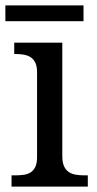

<svg xmlns="http://www.w3.org/2000/svg" viewBox="-20 -695 360 715"><path d="M36 -42Q53 -42 68 -44Q83 -46 94 -53Q105 -60 111.5 -73.5Q118 -87 118 -109V-426Q118 -448 111.5 -461.5Q105 -475 94 -482Q83 -489 68 -491.5Q53 -494 36 -494H33V-536H212V-114Q212 -90 218.5 -76Q225 -62 236 -54.5Q247 -47 262 -44.5Q277 -42 294 -42H307V0H23V-42ZM291 -616H0V-675H291Z"/></svg>

Font: MM Ethnic
Style: Regular
Weight: 400
Designer: Khon Soe Zaw Thu
Version: Version 1.00 July 18, 2016, initial release